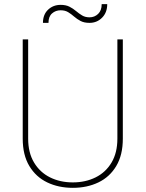

<svg xmlns="http://www.w3.org/2000/svg" viewBox="-20 -902 707 932"><path d="M549.8 -710.9H576.2V-229Q576.2 -149.4 544.4 -96.2Q512.7 -43 457.8 -16.6Q402.8 9.8 333.5 9.8Q264.2 9.8 209.2 -16.6Q154.3 -43 122.3 -96.2Q90.3 -149.4 90.3 -229V-710.9H116.7V-229Q116.7 -160.6 145.3 -113Q173.8 -65.4 222.9 -41Q272 -16.6 333.5 -16.6Q395 -16.6 444.1 -41Q493.2 -65.4 521.5 -113Q549.8 -160.6 549.8 -229ZM473.6 -881.8H500.5Q500.5 -841.3 475.6 -816.2Q450.7 -791 414.6 -791Q388.2 -791 370.8 -800.3Q353.5 -809.6 339.8 -821.5Q326.2 -833.5 311 -842.8Q295.9 -852.1 274.4 -852.1Q250 -852.1 232.7 -836.9Q215.3 -821.8 215.3 -791H188.5Q188.5 -831.5 213.4 -855Q238.3 -878.4 274.4 -878.4Q299.8 -878.4 317.4 -869.4Q335 -860.4 349.4 -848.1Q363.8 -835.9 378.9 -826.9Q394 -817.9 414.6 -817.9Q439 -817.9 456.3 -834.5Q473.6 -851.1 473.6 -881.8Z"/></svg>

Font: Vazirmatn RD UI Thin
Style: Regular
Weight: 100
Designer: Saber Rastikerdar
Foundry: Saber Rastikerdar
Version: Version 33.003